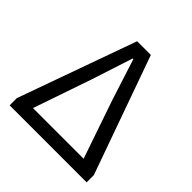

<svg xmlns="http://www.w3.org/2000/svg" viewBox="-192 -887 1040 1040"><g transform="rotate(45 328.5 -367.0)"><path d="M33 0V-55L276 -734H381L623 -55V0ZM133 -79H521L406 -414L330 -651H325L248 -414Z"/></g></svg>

Font: Chiron Sans HK TT
Style: Regular
Weight: 400
Designer: Ryoko NISHIZUKA 西塚涼子 (kana, bopomofo & ideographs); Paul D. Hunt (Latin, Greek & Cyrillic); Sandoll Communications 산돌커뮤니
Foundry: Adobe
Version: Version 2.022;hotconv 1.0.109;makeotfexe 2.5.65596